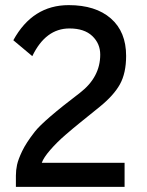

<svg xmlns="http://www.w3.org/2000/svg" viewBox="-20 -729 572 749"><path d="M472 -511Q472 -444 448 -400.5Q424 -357 368.5 -312Q313 -267 290.5 -249Q268 -231 235 -202.5Q202 -174 176 -144Q150 -114 143 -94H466V0H42V-44Q42 -65 46.5 -86Q51 -107 66.5 -139.5Q82 -172 116 -215.5Q150 -259 292 -367Q371 -428 371 -516Q371 -559 340 -588.5Q309 -618 251 -618Q158 -618 106 -510L32 -572Q107 -709 248 -709Q353 -709 412.5 -657Q472 -605 472 -511Z"/></svg>

Font: Baumans
Style: Regular
Weight: 400
Designer: Henadij Zarechnjuk
Foundry: Cyreal (www.cyreal.org)
Version: Version 001.001